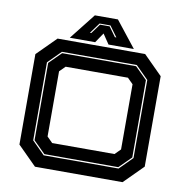

<svg xmlns="http://www.w3.org/2000/svg" viewBox="-91 -945 997 1033"><g transform="rotate(10 407.0 -429.0)"><path d="M168 0 65 -103V-597L168 -700H646.5L749.5 -597V-103L646.5 0ZM203.5 -68.5H612.5L682 -138V-564.5L612.5 -634H203.5L134 -564.5V-138ZM206 -75.5 141 -140V-562.5L206 -627H610L675 -562.5V-140L610 -75.5ZM237 -141.5H577.5L608 -172V-528L577.5 -558.5H237L206.5 -528V-172ZM344 -858H470L582 -716H443.5L407 -770L370.5 -716H232ZM376.5 -819 334 -761H341.5L380 -813.5H432.5L470.5 -761H478.5L436 -819Z"/></g></svg>

Font: Tourney Expanded ExtraBold
Style: Regular
Weight: 800
Width: 7
Designer: Tyler Finck
Foundry: Etcetera Type Co
Version: Version 1.010; ttfautohint (v1.8.3)